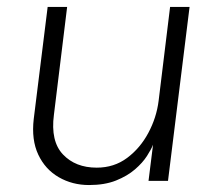

<svg xmlns="http://www.w3.org/2000/svg" viewBox="-20 -520 624 552"><path d="M525 -500 463 0H407L420 -104Q415 -91 402.5 -71.5Q390 -52 368 -33Q346 -14 313.5 -1Q281 12 236 12Q188 12 149 -10.5Q110 -33 90 -75.5Q70 -118 77 -178L117 -500H173L135 -190Q125 -114 161 -76Q197 -38 258 -38Q308 -38 345.5 -66Q383 -94 406.5 -138Q430 -182 436 -230L469 -500Z"/></svg>

Font: Inclusive Sans Light
Style: Italic
Weight: 300
Italic angle: -7°
Designer: Olivia King
Foundry: Olivia King
Version: Version 2.004